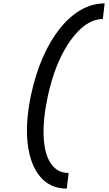

<svg xmlns="http://www.w3.org/2000/svg" viewBox="-20 -965 640 1130"><path d="M373 145Q276 145 217 75.5Q158 6 143 -118.5Q128 -243 163 -408Q189 -529 232.5 -628Q276 -727 333 -798Q390 -869 456.5 -907Q523 -945 596 -945L585 -853Q518 -853 454.5 -795Q391 -737 340 -633.5Q289 -530 260 -392Q232 -258 237 -158Q242 -58 279.5 -2.5Q317 53 384 53Z"/></svg>

Font: Victor Mono Thin
Style: Italic
Weight: 100
Italic angle: -12°
Monospace: yes
Designer: Rune Bjørnerås
Version: Version 1.561;gftools[0.9.30]